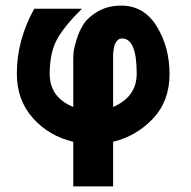

<svg xmlns="http://www.w3.org/2000/svg" viewBox="-20 -503 679 684"><path d="M40 -241Q40 -360 102 -472H272Q208 -409 182.5 -361.5Q157 -314 157 -240Q157 -156 241 -122V-295Q241 -303 242 -316Q243 -329 252.5 -361Q262 -393 278.5 -418Q295 -443 330 -463Q365 -483 412 -483Q493 -483 538.5 -409Q584 -335 584 -239Q584 -143 525 -80.5Q466 -18 383 2V161H241V2Q155 -18 97.5 -82Q40 -146 40 -241ZM383 -122Q467 -158 467 -241Q467 -366 415 -366Q409 -366 404 -363.5Q399 -361 395.5 -356Q392 -351 389.5 -345.5Q387 -340 386 -333Q385 -326 384 -320Q383 -314 383 -307Q383 -300 383 -295.5Q383 -291 383 -286V-282Z"/></svg>

Font: Coval
Style: Heavy
Weight: 900
Foundry: Context Ltd
Version: Version 001.000